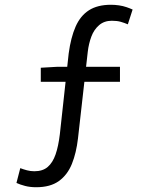

<svg xmlns="http://www.w3.org/2000/svg" viewBox="-20 -688 640 805"><path d="M132 97Q106 97 85 91.5Q64 86 49 79L65 17Q78 22 93 26Q108 30 124 30Q159 30 180 12Q201 -6 213 -40.5Q225 -75 231 -126L268 -464Q277 -531 297 -576.5Q317 -622 353 -645Q389 -668 445 -668Q462 -668 479 -665.5Q496 -663 510.5 -658Q525 -653 536 -648L516 -586Q502 -592 486.5 -596.5Q471 -601 449 -601Q417 -601 395.5 -582.5Q374 -564 363 -534.5Q352 -505 348 -471L307 -108Q300 -47 281.5 -1Q263 45 227 71Q191 97 132 97ZM151 -345V-404L221 -408H483V-345Z"/></svg>

Font: Source Code Pro
Style: Regular
Weight: 400
Monospace: yes
Designer: Paul D. Hunt, Teo Tuominen
Foundry: Adobe Systems Incorporated
Version: Version 1.018;hotconv 1.0.116;makeotfexe 2.5.65601